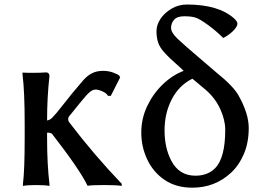

<svg xmlns="http://www.w3.org/2000/svg" viewBox="-20 -824 1172 862"><path d="M81.1 -489.3V-498H85Q92.8 -497.1 105.5 -497.1H129.9Q165 -497.1 186.5 -499Q201.2 -499 202.1 -483.4Q191.4 -386.7 191.4 -286.1V-283.2Q204.1 -285.2 213.9 -294.9Q223.6 -304.7 233.4 -316.4L307.6 -409.2Q335 -442.4 354 -463.9Q373 -485.4 394 -495.6Q415 -505.9 441.9 -505.9Q468.8 -505.9 489.7 -497.6Q510.7 -489.3 514.6 -485.4L519.5 -476.6L477.5 -393.6H464.8Q459 -405.3 440.4 -413.6Q421.9 -421.9 409.2 -421.9Q396.5 -421.9 382.8 -410.6Q369.1 -399.4 336.9 -359.4L295.9 -308.6Q286.1 -298.8 286.1 -289.6Q286.1 -280.3 292 -273.4Q400.4 -130.9 525.4 0L526.4 1V10.7Q506.8 6.8 450.7 6.8Q394.5 6.8 375 9.8H373Q338.9 -61.5 213.9 -222.7Q208 -228.5 191.4 -228.5V-204.1Q191.4 -86.9 202.1 2.9V10.7Q182.6 6.8 140.6 6.8Q102.5 6.8 83 10.7V2Q90.8 -59.6 90.8 -204.1V-266.6Q90.8 -415 81.1 -489.3Z M804.7 -505.9 787.1 -522.5Q741.2 -562.5 718.8 -587.4Q696.3 -612.3 689.5 -634.3Q682.6 -656.2 682.6 -684.1Q682.6 -711.9 700.2 -738.8Q717.8 -765.6 749.5 -784.7Q781.2 -803.7 819.3 -803.7Q960.9 -803.7 1031.2 -741.2Q1045.9 -727.5 1045.9 -717.8Q1045.9 -708 1034.2 -693.4Q1015.6 -670.9 982.4 -653.3Q951.2 -684.6 914.6 -711.4Q877.9 -738.3 858.9 -744.6Q839.8 -751 807.6 -751Q775.4 -751 761.7 -735.4Q748 -719.7 748 -698.7Q748 -677.7 777.3 -649.9Q806.6 -622.1 871.1 -567.4L953.1 -497.1Q1027.3 -437.5 1050.8 -395.5Q1096.7 -314.5 1096.7 -249Q1096.7 -183.6 1074.7 -132.3Q1052.7 -81.1 1016.6 -47.9Q944.3 18.6 843.8 18.6Q770.5 18.6 719.2 -16.1Q668 -50.8 641.1 -107.9Q614.3 -165 614.3 -228.5Q614.3 -292 641.1 -348.1Q668 -404.3 711.4 -445.8Q754.9 -487.3 804.7 -505.9ZM749 -102.5Q784.2 -35.2 857.4 -35.2Q912.1 -35.2 945.3 -68.4Q991.2 -114.3 991.2 -241.2Q991.2 -285.2 968.8 -334.5Q946.3 -383.8 903.3 -420.9L843.8 -470.7Q784.2 -441.4 751.5 -378.9Q718.8 -316.4 718.8 -238.3Q718.8 -160.2 749 -102.5Z"/></svg>

Font: GenEi LateMin P v2
Style: Medium
Weight: 500
Designer: o_tamon (Modified)
Foundry: o_tamon / Adobe Systems Incorporated / FONT 910 / Philipp H. Poll
Version: Version 2.1;Original Version 1.004